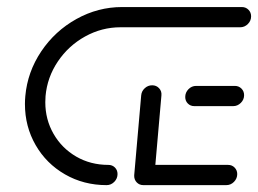

<svg xmlns="http://www.w3.org/2000/svg" viewBox="-20 -539 751 559"><path d="M670.7 -32.2Q670.7 -19.3 661.3 -9.6Q651.9 0 638.9 0H397.4Q385.9 0 378.3 -7.8Q370.7 -15.6 370.7 -27Q370.7 -40 380.2 -49.4Q389.6 -58.9 402.6 -58.9H644.1Q655.6 -58.9 663.1 -51.1Q670.7 -43.3 670.7 -32.2ZM370.7 -28.5 391.1 -261.5Q392.2 -273.7 401.5 -282.2Q410.7 -290.7 423 -290.7Q435.2 -290.7 443.1 -282.2Q451.1 -273.7 450 -261.5L429.6 -28.5ZM322.2 -32.2Q322.2 -19.3 312.8 -9.6Q303.3 0 290.4 0Q223.7 0 169.3 -31.3Q114.8 -62.6 83.7 -116.7Q52.6 -170.7 52.6 -236.3Q52.6 -247.8 53.7 -259.3Q60 -329.6 100 -389.3Q140 -448.9 202.6 -483.7Q265.2 -518.5 335.6 -518.5H684.1Q695.6 -518.5 703.3 -510.7Q711.1 -503 711.1 -491.5Q711.1 -478.5 701.7 -469.1Q692.2 -459.6 679.3 -459.6H330.7Q276.3 -459.6 227.8 -432.8Q179.3 -405.9 148.3 -359.8Q117.4 -313.7 112.6 -259.3Q111.9 -247.4 111.9 -241.5Q111.9 -191.1 135.9 -149.3Q160 -107.4 201.9 -83.1Q243.7 -58.9 295.6 -58.9Q307 -58.9 314.6 -51.3Q322.2 -43.7 322.2 -32.2ZM519.3 -256.7Q519.3 -269.6 528.7 -279.3Q538.1 -288.9 551.1 -288.9H663.7Q675.2 -288.9 683 -281.1Q690.7 -273.3 690.7 -261.9Q690.7 -248.9 681.1 -239.4Q671.5 -230 658.9 -230H545.9Q534.4 -230 526.9 -237.6Q519.3 -245.2 519.3 -256.7Z"/></svg>

Font: 26F Galaxy Sans Medium
Style: Italic
Weight: 500
Italic angle: -5°
Designer: C₂₉H₂₅N₃O₅
Version: Version 1.200